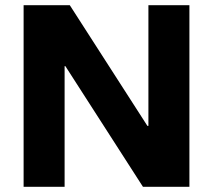

<svg xmlns="http://www.w3.org/2000/svg" viewBox="-20 -720 820 740"><path d="M710 -700V0H531L232 -465H229V0H71V-700H249L548 -235H552V-700Z"/></svg>

Font: Pathway Extreme 28pt
Style: Bold
Weight: 700
Designer: Eduardo Rodriguez Tunni
Foundry: Eduardo Rodriguez Tunni
Version: Version 1.001;gftools[0.9.26]